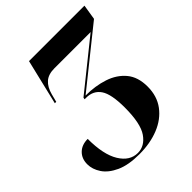

<svg xmlns="http://www.w3.org/2000/svg" viewBox="-202 -835 967 967"><g transform="rotate(-45 281.0 -351.5)"><path d="M229 11Q151 11 102 -11.5Q53 -34 30 -68.5Q7 -103 7 -139Q7 -179 32 -203.5Q57 -228 99 -228Q99 -116 135 -57.5Q171 1 228 1Q277 1 310 -46.5Q343 -94 343 -208Q343 -303 317 -341.5Q291 -380 240 -380H229L231 -390L490 -598H232Q189 -598 165 -577Q141 -556 130 -515L119 -472H109L167 -714H562L549 -633L246 -390Q315 -390 372.5 -371Q430 -352 464.5 -310.5Q499 -269 499 -201Q499 -133 463.5 -85.5Q428 -38 367 -13.5Q306 11 229 11Z"/></g></svg>

Font: Noto Serif Display ExtraCondensed Black
Style: Italic
Weight: 900
Width: 2
Italic angle: -12°
Designer: Monotype Design Team
Foundry: Monotype Imaging Inc.
Version: Version 2.009